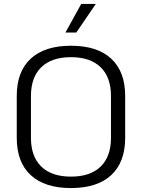

<svg xmlns="http://www.w3.org/2000/svg" viewBox="-20 -943 720 974"><path d="M65 -244V-456Q65 -580 136 -645.5Q207 -711 340 -711Q473 -711 544 -645.5Q615 -580 615 -456V-244Q615 -120 544 -54.5Q473 11 340 11Q207 11 136 -54.5Q65 -120 65 -244ZM543 -244V-456Q543 -551 490.5 -602Q438 -653 340 -653Q242 -653 189.5 -602Q137 -551 137 -456V-244Q137 -149 189.5 -98Q242 -47 340 -47Q438 -47 490.5 -98Q543 -149 543 -244ZM392 -923H466L367 -778H312Z"/></svg>

Font: KoHo
Style: Regular
Weight: 400
Version: Version 1.000; ttfautohint (v1.6)